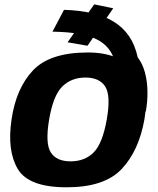

<svg xmlns="http://www.w3.org/2000/svg" viewBox="-20 -832 707 858"><path d="M277.5 5Q446.5 5 523.5 -76.5Q600.5 -158 625.5 -299Q646.5 -418.5 583.5 -508Q520.5 -597.5 372 -597.5Q202.5 -597.5 127 -517Q51.5 -436.5 31.5 -297.5Q11 -158.5 59.5 -76.8Q108 5 277.5 5ZM295.5 -111Q232.5 -111 207 -150.8Q181.5 -190.5 199.5 -297.5Q217.5 -405 258.2 -445.2Q299 -485.5 361.5 -485.5Q424.5 -485.5 450.2 -445.2Q476 -405 457 -297.5Q438 -190 398.2 -150.5Q358.5 -111 295.5 -111ZM631.5 -333Q639.5 -377.5 639 -422.2Q638.5 -467 628 -507Q617.5 -547 595.5 -575.5Q583.5 -631 556.5 -670.5Q529.5 -710 488 -735.2Q446.5 -760.5 390.8 -773.2Q335 -786 266 -788L214.5 -690.5Q282.5 -689.5 334 -680.5Q385.5 -671.5 421 -651.5Q456.5 -631.5 476.2 -598.2Q496 -565 500 -515.5Q504 -466 491.5 -398ZM371 -627.5 486 -795 401 -812.5 282 -643Z"/></svg>

Font: Anybody UltraCondensed Thin
Style: Bold Italic
Weight: 700
Italic angle: -10°
Version: Version 1.111